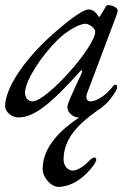

<svg xmlns="http://www.w3.org/2000/svg" viewBox="-26 -446 497 752"><path d="M426 -114C423 -114 419 -112 417 -109C392 -75 353 -49 329 -49C313 -49 308 -62 316 -83L428 -380C433 -394 435 -401 435 -405C435 -415 415 -426 397 -426C393 -426 389 -423 385 -416C386 -417 387 -418 387 -418C387 -418 382 -410 368 -386C366 -382 364 -380 362 -380C361 -380 368 -371 350 -395C343 -403 332 -409 322 -409C301 -409 256 -378 184 -315C71 -216 -6 -101 -6 -30C-6 -8 20 14 45 14C105 14 167 -32 289 -168C291 -170 293 -171 294 -171C297 -171 296 -163 291 -153C273 -116 241 -44 242 -44C242 -44 243 -45 244 -48C240 -40 238 -31 238 -25C238 -6 260 14 281 14H284C211 63 141 130 141 216C141 250 175 287 204 286C259 284 306 248 341 201C344 197 351 184 351 181C351 174 348 171 344 171C337 171 326 180 324 183C312 197 281 222 260 222C234 222 223 197 223 179C223 95 284 38 355 -13C367 -20 378 -29 390 -40C410 -60 433 -94 433 -103C433 -111 431 -114 426 -114ZM101 -49C84 -49 72 -63 72 -83C72 -129 135 -227 202 -292C236 -325 285 -353 309 -353C316 -353 326 -348 334 -342C341 -336 347 -328 347 -323C347 -262 157 -49 101 -49Z"/></svg>

Font: EB Garamond
Style: Italic
Weight: 400
Italic angle: -17.2°
Designer: Georg Duffner and Octavio Pardo
Foundry: Georg Duffner
Version: Version 1.000;PS 001.000;hotconv 1.0.88;makeotf.lib2.5.64775